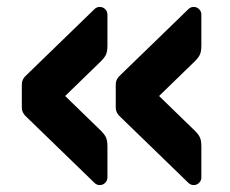

<svg xmlns="http://www.w3.org/2000/svg" viewBox="-20 -606 663 554"><path d="M57 -390 254 -581Q260 -586 268 -586Q277 -586 283.5 -579.5Q290 -573 290 -564V-475Q290 -458 286 -449Q282 -440 272 -430L168 -329L272 -228Q282 -218 286 -209Q290 -200 290 -183V-94Q290 -85 283.5 -78.5Q277 -72 268 -72Q260 -72 254 -77L57 -268Q43 -280 43 -296V-362Q43 -378 57 -390ZM328 -390 525 -581Q531 -586 539 -586Q548 -586 554.5 -579.5Q561 -573 561 -564V-475Q561 -458 557 -449Q553 -440 543 -430L439 -329L543 -228Q553 -218 557 -209Q561 -200 561 -183V-94Q561 -85 554.5 -78.5Q548 -72 539 -72Q531 -72 525 -77L328 -268Q314 -280 314 -296V-362Q314 -378 328 -390Z"/></svg>

Font: Hezaedrus Medium
Style: Regular
Weight: 500
Designer: Hubert & Fischer
Foundry: Hubert & Fischer
Version: Version 1.10;September 3, 2019;FontCreator 11.5.0.2425 64-bi